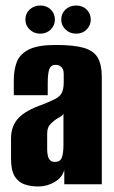

<svg xmlns="http://www.w3.org/2000/svg" viewBox="-20 -668 414 696"><path d="M119 8Q92 8 69.5 0.5Q47 -7 33.5 -28.5Q20 -50 20 -92V-166Q20 -211 46.5 -239.5Q73 -268 134 -289Q164 -301 180.5 -309.5Q197 -318 204 -331.5Q211 -345 211 -370V-400Q211 -411 207.5 -418Q204 -425 197.5 -429Q191 -433 182 -433Q165 -433 159 -418Q153 -403 153 -365V-323H30V-378Q30 -415 41 -443.5Q52 -472 84.5 -488.5Q117 -505 182 -505Q248 -505 284 -494.5Q320 -484 334.5 -458.5Q349 -433 349 -389V0H213V-52Q206 -25 178.5 -8.5Q151 8 119 8ZM179 -81Q198 -81 204 -96.5Q210 -112 210 -143V-256Q207 -249 196.5 -243.5Q186 -238 177 -231Q164 -221 157.5 -211Q151 -201 151 -182V-126Q151 -111 154 -101Q157 -91 163 -86Q169 -81 179 -81ZM126 -546Q103 -546 87.5 -561Q72 -576 72 -597Q72 -619 87.5 -633.5Q103 -648 126 -648Q149 -648 164 -633.5Q179 -619 179 -597Q179 -576 164 -561Q149 -546 126 -546ZM256 -546Q233 -546 217.5 -561Q202 -576 202 -597Q202 -619 217.5 -633.5Q233 -648 256 -648Q279 -648 294 -633.5Q309 -619 309 -597Q309 -576 294 -561Q279 -546 256 -546Z"/></svg>

Font: Alumni Sans ExtraBold
Style: Regular
Weight: 800
Designer: Robert E. Leuschke
Foundry: Robert E. Leuschke
Version: Version 1.018